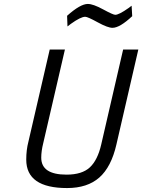

<svg xmlns="http://www.w3.org/2000/svg" viewBox="-20 -943 721 973"><path d="M550 -802Q526 -802 475 -830Q424 -858 412 -858Q389 -858 339 -822L322 -809L320 -863Q387 -923 425 -923Q452 -923 502.5 -895.5Q553 -868 564 -868Q583 -868 631 -902L647 -914L650 -861Q587 -802 550 -802ZM189 -144Q189 -58 317 -58Q396 -58 435.5 -95Q475 -132 493 -211L604 -692H681L570 -211Q544 -97 483.5 -43.5Q423 10 320 10Q113 10 113 -134Q113 -183 124 -225L232 -692H309L199 -217Q189 -177 189 -144Z"/></svg>

Font: Titillium Web
Style: Italic
Weight: 400
Italic angle: -13°
Version: Version 1.002;PS 57.000;hotconv 1.0.70;makeotf.lib2.5.55311